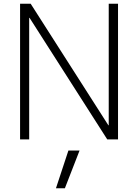

<svg xmlns="http://www.w3.org/2000/svg" viewBox="-20 -750 743 1033"><path d="M281 263 348 60H408L329 263ZM137 0H88V-730H145L563 -76H565V-730H615V0H557L139 -654H137Z"/></svg>

Font: Mplus 1p Light
Style: Regular
Weight: 300
Version: Version 1.061